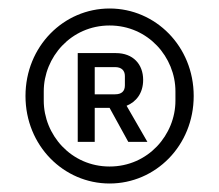

<svg xmlns="http://www.w3.org/2000/svg" viewBox="-20 -730 516 452"><path d="M238 -298C346 -298 436 -387 436 -504C436 -621 346 -710 238 -710C130 -710 40 -621 40 -504C40 -387 130 -298 238 -298ZM238 -338C147 -338 83 -413 83 -493V-515C83 -595 147 -670 238 -670C329 -670 393 -595 393 -515V-493C393 -413 329 -338 238 -338ZM203 -476H238L282 -396H327L278 -481C300 -490 317 -510 317 -542C317 -579 293 -605 253 -605H163V-396H203ZM203 -508V-572H251C266 -572 274 -564 274 -551V-529C274 -515 266 -508 251 -508Z"/></svg>

Font: IBM Plex Devanagari
Style: Regular
Weight: 400
Designer: Mike Abbink, Paul van der Laan, Pieter van Rosmalen, Erin McLaughlin
Foundry: Bold Monday
Version: Version 1.0